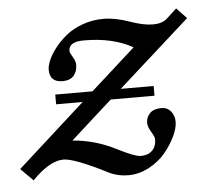

<svg xmlns="http://www.w3.org/2000/svg" viewBox="-90 -498 604 559"><g transform="rotate(-5 212.0 -218.0)"><path d="M71.8 -206.5V-234.9H180.7L311 -352.1Q253.4 -384.8 168.5 -384.8Q124 -384.8 124 -357.9Q124 -353 132.1 -339.6Q140.1 -326.2 140.1 -316.4Q140.1 -296.9 129.4 -284.4Q118.7 -272 96.7 -272Q59.1 -272 59.1 -308.6Q59.1 -319.8 65.9 -336.2Q72.8 -352.5 87.2 -371.1Q101.6 -389.6 121.1 -405.5Q140.6 -421.4 169.4 -431.9Q198.2 -442.4 230.5 -442.4Q264.2 -442.4 306.2 -427.7Q345.7 -413.6 373 -413.6Q399.9 -413.6 414.1 -426.3L444.3 -454.1L473.6 -423.3L263.2 -234.9H359.4V-206.5H231.4L109.9 -97.2Q176.3 -92.3 237.8 -60.5Q287.6 -35.2 304.2 -35.2Q325.7 -35.2 337.9 -47.1Q350.1 -59.1 350.1 -80.6Q350.1 -86.9 340.6 -102.5Q331.1 -118.2 331.1 -129.9Q331.1 -145 342 -157Q353 -168.9 377 -168.9Q393.1 -168.9 403.6 -156.5Q414.1 -144 414.1 -125.5Q414.1 -107.4 402.6 -83.3Q391.1 -59.1 372.3 -36.4Q353.5 -13.7 324.2 2Q294.9 17.6 263.7 17.6Q232.9 17.6 207.5 4.9Q110.4 -44.4 79.1 -44.4Q38.6 -44.4 -12.7 8.3L-48.8 -27.8L149.4 -206.5Z"/></g></svg>

Font: Elstob Medium
Style: Italic
Weight: 500
Italic angle: -20°
Designer: Peter S. Baker
Version: Version 1.015